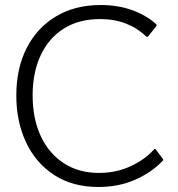

<svg xmlns="http://www.w3.org/2000/svg" viewBox="-20 -810 710 765"><path d="M571 -666Q568 -661 562 -665Q528 -698 482 -716Q436 -734 379 -734Q294 -734 234 -696Q174 -658 142 -589.5Q110 -521 110 -430Q110 -337 142.5 -267.5Q175 -198 234.5 -159.5Q294 -121 374 -121Q442 -121 499 -147Q556 -173 593 -214Q597 -220 601 -214L629 -177Q632 -173 628 -169Q583 -122 517.5 -93.5Q452 -65 372 -65Q269 -65 195.5 -113Q122 -161 83.5 -243.5Q45 -326 45 -429Q45 -538 86.5 -619Q128 -700 203.5 -745Q279 -790 381 -790Q449 -790 505.5 -770Q562 -750 602 -714Q606 -710 602 -705Z"/></svg>

Font: Gowun Dodum
Style: Regular
Weight: 400
Designer: Yanghee Ryu
Foundry: Yanghee Ryu
Version: Version 2.000